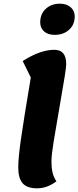

<svg xmlns="http://www.w3.org/2000/svg" viewBox="-20 -996 425 1041"><path d="M147 -576 103 -665Q198 -726 275 -726Q339 -726 339 -648Q339 -620 305 -429Q283 -304 271 -229Q259 -154 259 -123Q259 -84 265.5 -58.5Q272 -33 286 -13Q236 25 181 25Q127 25 103 -2Q79 -29 79 -89Q79 -139 93 -238Q107 -337 147 -576ZM198 -875Q198 -920 228 -948Q258 -976 305 -976Q341 -976 363 -957Q385 -938 385 -907Q385 -862 354.5 -834.5Q324 -807 277 -807Q240 -807 219 -825.5Q198 -844 198 -875Z"/></svg>

Font: Lemonada SemiBold
Style: Regular
Weight: 600
Designer: Mohamed Gaber (Arabic) Eduardo Tunni (Latin)
Foundry: Kief Type Foundry
Version: Version 3.006